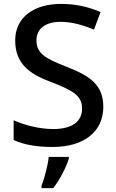

<svg xmlns="http://www.w3.org/2000/svg" viewBox="-20 -744 594 985"><path d="M510 -196C510 -308 442 -355 320 -402C206 -446 167 -473 167 -538C167 -593 209 -632 291 -632C351 -632 410 -614 462 -592L496 -682C441 -706 374 -724 293 -724C154 -724 58 -655 58 -537C58 -424 121 -368 240 -324C363 -277 401 -250 401 -186C401 -122 351 -82 254 -82C180 -82 103 -103 50 -127V-26C99 -2 167 10 250 10C413 10 510 -70 510 -196ZM333 70V61H230C226 103 207 174 193 209V221H253C289 176 321 110 333 70Z"/></svg>

Font: Noto Sans Canadian Aboriginal Medium
Style: Regular
Weight: 500
Designer: Monotype Design Team, Typotheque's Kevin King
Foundry: Monotype Imaging Inc.
Version: Version 2.004